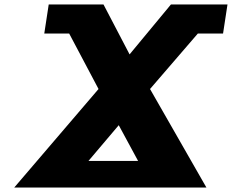

<svg xmlns="http://www.w3.org/2000/svg" viewBox="-20 -845 1045 865"><path d="M602.1 -120H378.6L515 -281ZM910 0 655.9 -444 871.4 -694H984.9L1004.9 -825H750.2L563.8 -600L446.2 -825H199.5L179.5 -694H291.6L423.9 -444L44 0Z"/></svg>

Font: Sztylet
Style: BdObl
Weight: 700
Foundry: Cannot Into Space Fonts, PlusOne Fonts
Version: Version 0.12